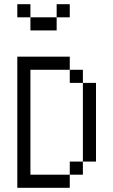

<svg xmlns="http://www.w3.org/2000/svg" viewBox="-20 -895 540 915"><path d="M125 -812.5H62.5V-875H125ZM62.5 -625H312.5V-562.5H125V-62.5H312.5V0H62.5ZM125 -812.5H250V-750H125ZM250 -875H312.5V-812.5H250ZM312.5 -125H375V-62.5H312.5ZM312.5 -562.5H375V-500H312.5ZM375 -500H437.5V-125H375Z"/></svg>

Font: 寒蝉点阵体 16px
Style: Regular
Weight: 400
Designer: Designed by Warren2060
Foundry: ChillType
Version: Version 1.000